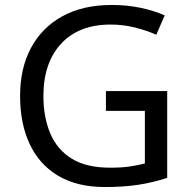

<svg xmlns="http://www.w3.org/2000/svg" viewBox="-20 -744 768 774"><path d="M407 -377H654V-27Q596 -8 537 1Q478 10 403 10Q292 10 216 -34.5Q140 -79 100.5 -161.5Q61 -244 61 -357Q61 -469 105 -551Q149 -633 231.5 -678.5Q314 -724 431 -724Q491 -724 544.5 -713Q598 -702 644 -682L610 -604Q572 -621 524.5 -633Q477 -645 426 -645Q298 -645 226.5 -568Q155 -491 155 -357Q155 -272 182.5 -206.5Q210 -141 269 -104.5Q328 -68 424 -68Q471 -68 504 -73Q537 -78 564 -85V-297H407Z"/></svg>

Font: Noto Sans Phoenician
Style: Regular
Weight: 400
Designer: Monotype Design Team
Foundry: Monotype Imaging Inc.
Version: Version 2.001; ttfautohint (v1.8.4.7-5d5b)